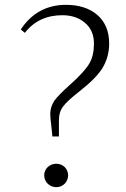

<svg xmlns="http://www.w3.org/2000/svg" viewBox="-20 -763 522 795"><path d="M213 12C241 12 262 -10 262 -37C262 -64 241 -85 213 -85C185 -85 163 -64 163 -37C163 -10 185 12 213 12ZM224 -198V-265C224 -288 230 -308 242 -323C252 -337 274 -357 308 -384C353 -419 384 -450 403 -479C422 -510 432 -544 432 -583C432 -634 415 -674 382 -702C350 -729 307 -743 253 -743C174 -743 111 -709 66 -641L83 -627C121 -676 173 -700 238 -700C275 -700 306 -690 330 -670C356 -649 369 -620 369 -583C369 -550 363 -523 351 -502C338 -479 312 -450 273 -415C238 -384 216 -361 205 -346C194 -329 188 -311 188 -291C188 -280 190 -262 193 -236C195 -220 196 -207 197 -198Z"/></svg>

Font: AllPunType ExtraLight
Style: Regular
Weight: 280
Version: 1.0